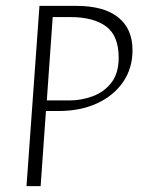

<svg xmlns="http://www.w3.org/2000/svg" viewBox="-20 -632 494 652"><path d="M70 0 114 -612H240Q333 -612 381.5 -573Q430 -534 430 -462Q430 -400 398 -353.5Q366 -307 309.5 -281Q253 -255 178 -255H136L118 0ZM139 -291H217Q256 -291 294.5 -305Q333 -319 358 -351Q383 -383 383 -436Q383 -511 340 -542.5Q297 -574 219 -574H159Z"/></svg>

Font: Ancizar Sans Thin
Style: Italic
Weight: 100
Italic angle: -4°
Designer: Cesar Puertas, Viviana Monsalve, Julian Moncada, Julian Prieto, Jose Castro, Mariel Hernandez, Felipe Aragon, Sara Alarc
Version: Version 8.100